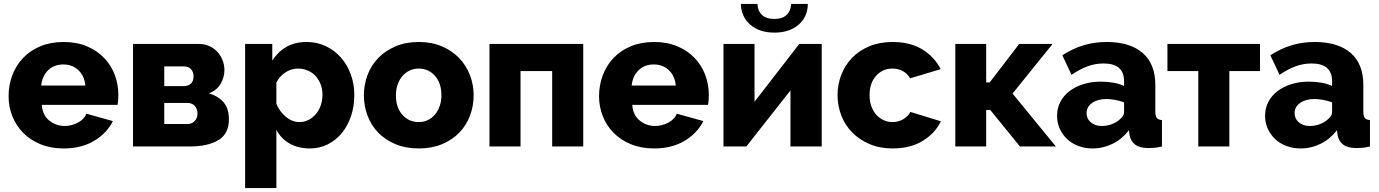

<svg xmlns="http://www.w3.org/2000/svg" viewBox="-20 -750 7062 983"><path d="M306 10Q240 10 187.5 -11.5Q135 -33 98.5 -70Q62 -107 43 -155.5Q24 -204 24 -257Q24 -314 43 -364.5Q62 -415 98 -453Q134 -491 186.5 -513Q239 -535 306 -535Q373 -535 425 -513Q477 -491 513 -453.5Q549 -416 567.5 -367Q586 -318 586 -264Q586 -250 585 -236.5Q584 -223 582 -213H194Q198 -160 232.5 -132.5Q267 -105 311 -105Q346 -105 378.5 -122Q411 -139 422 -168L558 -130Q527 -68 462 -29Q397 10 306 10ZM417 -312Q412 -362 381 -391Q350 -420 304 -420Q257 -420 226.5 -390.5Q196 -361 191 -312Z M998 -525Q1028 -525 1052 -514Q1076 -503 1093 -484.5Q1110 -466 1119.5 -441.5Q1129 -417 1129 -391Q1129 -356 1110.5 -322.5Q1092 -289 1050 -272Q1097 -258 1124.5 -226.5Q1152 -195 1152 -139Q1152 -65 1098 -32.5Q1044 0 950 0H661V-525ZM920 -309Q943 -309 957 -321.5Q971 -334 971 -360Q971 -381 958 -395.5Q945 -410 922 -410H821V-309ZM940 -115Q962 -115 976.5 -130Q991 -145 991 -168Q991 -193 977 -208Q963 -223 940 -223H821V-115Z M1567 10Q1507 10 1463 -15Q1419 -40 1395 -85V213H1235V-525H1374V-440Q1403 -485 1446.5 -510Q1490 -535 1550 -535Q1603 -535 1647.5 -514Q1692 -493 1724.5 -456.5Q1757 -420 1775.5 -370.5Q1794 -321 1794 -264Q1794 -205 1777 -155Q1760 -105 1730 -68.5Q1700 -32 1658 -11Q1616 10 1567 10ZM1513 -125Q1539 -125 1560.5 -136.5Q1582 -148 1598 -167Q1614 -186 1622.5 -211.5Q1631 -237 1631 -265Q1631 -294 1621.5 -318.5Q1612 -343 1595.5 -361Q1579 -379 1555.5 -389Q1532 -399 1505 -399Q1472 -399 1441.5 -379.5Q1411 -360 1395 -327V-219Q1411 -179 1443.5 -152Q1476 -125 1513 -125Z M2124 10Q2057 10 2004.5 -12Q1952 -34 1916 -71.5Q1880 -109 1861.5 -158.5Q1843 -208 1843 -262Q1843 -316 1861.5 -365.5Q1880 -415 1916 -452.5Q1952 -490 2004.5 -512.5Q2057 -535 2124 -535Q2191 -535 2243 -512.5Q2295 -490 2331 -452.5Q2367 -415 2386 -365.5Q2405 -316 2405 -262Q2405 -208 2386.5 -158.5Q2368 -109 2332 -71.5Q2296 -34 2243.5 -12Q2191 10 2124 10ZM2007 -262Q2007 -200 2040 -162.5Q2073 -125 2124 -125Q2149 -125 2170 -135Q2191 -145 2206.5 -163Q2222 -181 2231 -206.5Q2240 -232 2240 -262Q2240 -324 2207 -361.5Q2174 -399 2124 -399Q2099 -399 2077.5 -389Q2056 -379 2040.5 -361Q2025 -343 2016 -317.5Q2007 -292 2007 -262Z M2966 0H2807V-386H2645V0H2486V-525H2966Z M3329 10Q3263 10 3210.5 -11.5Q3158 -33 3121.5 -70Q3085 -107 3066 -155.5Q3047 -204 3047 -257Q3047 -314 3066 -364.5Q3085 -415 3121 -453Q3157 -491 3209.5 -513Q3262 -535 3329 -535Q3396 -535 3448 -513Q3500 -491 3536 -453.5Q3572 -416 3590.5 -367Q3609 -318 3609 -264Q3609 -250 3608 -236.5Q3607 -223 3605 -213H3217Q3221 -160 3255.5 -132.5Q3290 -105 3334 -105Q3369 -105 3401.5 -122Q3434 -139 3445 -168L3581 -130Q3550 -68 3485 -29Q3420 10 3329 10ZM3440 -312Q3435 -362 3404 -391Q3373 -420 3327 -420Q3280 -420 3249.5 -390.5Q3219 -361 3214 -312Z M4116 -730Q4115 -663 4068 -623Q4021 -583 3945 -583Q3869 -583 3822 -623Q3775 -663 3773 -730H3858Q3859 -695 3881 -674Q3903 -653 3945 -653Q3985 -653 4006.5 -673Q4028 -693 4031 -730ZM3843 -229 4072 -525H4187V0H4027V-287L3801 0H3684V-525H3843Z M4268 -263Q4268 -317 4287 -366.5Q4306 -416 4342 -453.5Q4378 -491 4430.5 -513Q4483 -535 4550 -535Q4641 -535 4703 -496.5Q4765 -458 4796 -396L4640 -349Q4609 -399 4549 -399Q4499 -399 4465.5 -362Q4432 -325 4432 -263Q4432 -232 4441 -206.5Q4450 -181 4466 -163Q4482 -145 4503.5 -135Q4525 -125 4549 -125Q4579 -125 4604 -139.5Q4629 -154 4641 -177L4797 -129Q4768 -68 4704.5 -29Q4641 10 4550 10Q4484 10 4431.5 -12.5Q4379 -35 4342.5 -72.5Q4306 -110 4287 -159.5Q4268 -209 4268 -263Z M5198 -525H5369L5164 -271L5386 0H5202L5050 -187H5029V0H4871V-525H5029V-328H5047Z M5574 10Q5535 10 5501.5 -2.5Q5468 -15 5444 -37.5Q5420 -60 5406 -90.5Q5392 -121 5392 -157Q5392 -196 5408.5 -228Q5425 -260 5455 -283Q5485 -306 5526 -319Q5567 -332 5617 -332Q5650 -332 5681 -326.5Q5712 -321 5735 -310V-334Q5735 -425 5630 -425Q5587 -425 5548 -410.5Q5509 -396 5466 -367L5419 -467Q5471 -501 5527 -518Q5583 -535 5646 -535Q5765 -535 5830 -479Q5895 -423 5895 -315V-180Q5895 -156 5902.5 -146.5Q5910 -137 5929 -135V0Q5908 5 5891 6.5Q5874 8 5860 8Q5815 8 5792 -9.5Q5769 -27 5763 -59L5760 -83Q5725 -38 5676.5 -14Q5628 10 5574 10ZM5621 -105Q5647 -105 5671.5 -114Q5696 -123 5712 -138Q5735 -156 5735 -176V-226Q5714 -234 5689.5 -238.5Q5665 -243 5644 -243Q5600 -243 5571.5 -223Q5543 -203 5543 -171Q5543 -142 5565 -123.5Q5587 -105 5621 -105Z M6274 0H6115V-386H5957V-525H6431V-386H6274Z M6639 10Q6600 10 6566.5 -2.5Q6533 -15 6509 -37.5Q6485 -60 6471 -90.5Q6457 -121 6457 -157Q6457 -196 6473.5 -228Q6490 -260 6520 -283Q6550 -306 6591 -319Q6632 -332 6682 -332Q6715 -332 6746 -326.5Q6777 -321 6800 -310V-334Q6800 -425 6695 -425Q6652 -425 6613 -410.5Q6574 -396 6531 -367L6484 -467Q6536 -501 6592 -518Q6648 -535 6711 -535Q6830 -535 6895 -479Q6960 -423 6960 -315V-180Q6960 -156 6967.5 -146.5Q6975 -137 6994 -135V0Q6973 5 6956 6.5Q6939 8 6925 8Q6880 8 6857 -9.5Q6834 -27 6828 -59L6825 -83Q6790 -38 6741.5 -14Q6693 10 6639 10ZM6686 -105Q6712 -105 6736.5 -114Q6761 -123 6777 -138Q6800 -156 6800 -176V-226Q6779 -234 6754.5 -238.5Q6730 -243 6709 -243Q6665 -243 6636.5 -223Q6608 -203 6608 -171Q6608 -142 6630 -123.5Q6652 -105 6686 -105Z"/></svg>

Font: Boldmen
Style: Bold
Weight: 700
Designer: Matt McInerney, Pablo Impallari, Rodrigo Fuenzalida
Foundry: LIVING CONCEPT
Version: Version 1.000